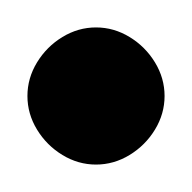

<svg xmlns="http://www.w3.org/2000/svg" viewBox="-20 -1130 140 140"><path d="M0 -1060Q0 -1047 7 -1035.5Q14 -1024 25.5 -1017Q37 -1010 50 -1010Q63 -1010 74.5 -1017Q86 -1024 93 -1035.5Q100 -1047 100 -1060Q100 -1073 93 -1084.5Q86 -1096 74.5 -1103Q63 -1110 50 -1110Q37 -1110 25.5 -1103Q14 -1096 7 -1084.5Q0 -1073 0 -1060Z"/></svg>

Font: Linefont
Style: Regular
Weight: 400
Monospace: yes
Version: Version 3.002;gftools[0.9.33]